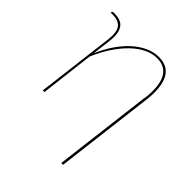

<svg xmlns="http://www.w3.org/2000/svg" viewBox="-192 -609 902 902"><g transform="rotate(45 259.0 -158.5)"><path d="M378.5 180H366.5L427 -314H428Q433 -355 430.2 -387Q427.5 -419 416.5 -441.2Q405.5 -463.5 385.8 -475.2Q366 -487 337 -487Q305.5 -487 273.8 -471.8Q242 -456.5 212.2 -428Q182.5 -399.5 155.5 -359Q128.5 -318.5 107 -268L75 0H64L111.5 -386.5Q118 -438 101.5 -461Q85 -484 44 -484H31L31.5 -487Q32.5 -491 34.8 -492.5Q37 -494 45.5 -494Q67 -494 82.8 -488.5Q98.5 -483 108.2 -470.2Q118 -457.5 121.5 -437Q125 -416.5 121.5 -386.5L110 -293Q130 -339.5 156 -377.2Q182 -415 211.8 -441.5Q241.5 -468 273.8 -482.5Q306 -497 338 -497Q401.5 -497 425.5 -449Q449.5 -401 439 -314Z"/></g></svg>

Font: Lato Hairline
Style: Italic
Weight: 100
Italic angle: -7°
Designer: Lukasz Dziedzic
Foundry: tyPoland Lukasz Dziedzic
Version: Version 2.007; 2014-02-27